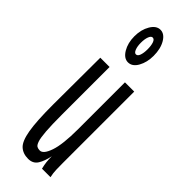

<svg xmlns="http://www.w3.org/2000/svg" viewBox="-241 -708 733 733"><g transform="rotate(45 125.0 -342.0)"><path d="M112 11Q84 11 66.5 -5Q49 -21 41 -67Q33 -113 33 -202L34 -457H84V-202Q84 -144 86.5 -111.5Q89 -79 94 -64.5Q99 -50 105.5 -46.5Q112 -43 121 -43Q140 -43 153.5 -83Q167 -123 167 -205V-457H217V-71Q217 -53 217.5 -35.5Q218 -18 222 0H176Q172 -17 170.5 -30Q169 -43 169 -60Q163 -29 150.5 -9Q138 11 112 11ZM121 -519Q99 -519 83.5 -545Q68 -571 68 -607Q68 -643 83.5 -669Q99 -695 121 -695Q143 -695 158 -669.5Q173 -644 173 -606Q173 -571 158.5 -545Q144 -519 121 -519ZM121 -562Q130 -562 134.5 -575Q139 -588 139 -607Q139 -627 134.5 -640Q130 -653 121 -653Q113 -653 108 -640Q103 -627 103 -607Q103 -588 108 -575Q113 -562 121 -562Z"/></g></svg>

Font: Inconsolata UltraCondensed
Style: Regular
Weight: 400
Width: 1
Monospace: yes
Designer: Raph Levien, Cyreal, Brenton Simpson
Foundry: Raph Levien, Cyreal, Google
Version: Version 3.000; ttfautohint (v1.8.2.53-6de2)